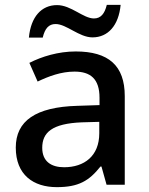

<svg xmlns="http://www.w3.org/2000/svg" viewBox="-20 -761 614 791"><path d="M99 -606H156C165 -644 181 -662 209 -662C254 -662 306 -607 361 -607C425 -607 469 -656 477 -741H420C411 -704 395 -685 367 -685C323 -685 273 -740 215 -740C151 -740 107 -692 99 -606ZM292 -549C220 -549 152 -528 101 -502L135 -425C181 -447 232 -466 287 -466C352 -466 390 -437 390 -358V-328L298 -325C127 -320 45 -263 45 -153C45 -41 117 10 214 10C304 10 347 -16 394 -75H398L419 0H494V-365C494 -491 427 -549 292 -549ZM317 -257 389 -259V-212C389 -118 327 -72 244 -72C191 -72 154 -96 154 -152C154 -215 194 -252 317 -257Z"/></svg>

Font: Noto Sans Gujarati UI Medium
Style: Regular
Weight: 500
Designer: Jelle Bosma - Monotype Design Team, Universal Thirst
Foundry: Monotype Imaging Inc.
Version: Version 2.106